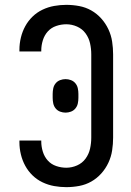

<svg xmlns="http://www.w3.org/2000/svg" viewBox="-20 -763 540 791"><path d="M253 8Q228 8 203 3.5Q178 -1 155 -12Q132 -23 114 -40.5Q96 -58 84 -80Q72 -102 66 -127Q60 -152 60 -177V-184H150V-180Q150 -159 156.5 -138Q163 -117 177 -101.5Q191 -86 211.5 -79Q232 -72 253 -72Q276 -72 297.5 -81.5Q319 -91 332.5 -109.5Q346 -128 351 -150.5Q356 -173 356 -196V-539Q356 -562 351 -584.5Q346 -607 332.5 -625.5Q319 -644 297.5 -653.5Q276 -663 253 -663Q232 -663 211.5 -656Q191 -649 177 -633.5Q163 -618 156.5 -597Q150 -576 150 -555V-551H60V-558Q60 -583 66 -608Q72 -633 84 -655Q96 -677 114 -694.5Q132 -712 155 -723Q178 -734 203 -738.5Q228 -743 253 -743Q280 -743 306.5 -738Q333 -733 356 -720Q379 -707 397 -687Q415 -667 426.5 -642.5Q438 -618 442 -591.5Q446 -565 446 -539V-196Q446 -170 442 -143.5Q438 -117 426.5 -92.5Q415 -68 397 -48Q379 -28 356 -15Q333 -2 306.5 3Q280 8 253 8ZM250 -299Q239 -299 228 -303Q217 -307 209.5 -316Q202 -325 199.5 -336.5Q197 -348 197 -360V-376Q197 -388 199.5 -399.5Q202 -411 209.5 -420Q217 -429 228 -433Q239 -437 250 -437Q261 -437 272 -433Q283 -429 290.5 -420Q298 -411 300.5 -399.5Q303 -388 303 -376V-360Q303 -348 300.5 -336.5Q298 -325 290.5 -316Q283 -307 272 -303Q261 -299 250 -299Z"/></svg>

Font: Iosevka Custom Medium
Style: Regular
Weight: 500
Monospace: yes
Designer: Belleve Invis
Foundry: Belleve Invis
Version: Version 32.5.0; ttfautohint (v1.8.4)